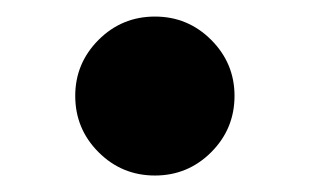

<svg xmlns="http://www.w3.org/2000/svg" viewBox="-20 -213 376 233"><path d="M168 0Q127.9 0 99.6 -28.3Q71.3 -56.6 71.3 -96.7Q71.3 -136.2 99.6 -164.6Q127.9 -192.9 168 -192.9Q208 -192.9 236.3 -164.6Q264.6 -136.2 264.6 -96.7Q264.6 -56.6 236.3 -28.3Q208 0 168 0Z"/></svg>

Font: Sahel FD-WOL
Style: Bold-FD-WOL
Weight: 700
Foundry: Saber Rastikerdar (saber.rastikerdar@gmail.com)
Version: Version 2.0.2